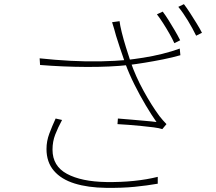

<svg xmlns="http://www.w3.org/2000/svg" viewBox="-20 -871 1040 925"><path d="M764 -815Q777 -798 792 -774Q807 -750 822 -724.5Q837 -699 848 -677L820 -663Q811 -683 796.5 -708.5Q782 -734 766 -759Q750 -784 736 -802ZM866 -851Q880 -833 896 -808Q912 -783 927.5 -758Q943 -733 953 -713L925 -699Q908 -734 885 -772Q862 -810 839 -838ZM539 -699Q535 -714 530 -731.5Q525 -749 520 -764L556 -769Q558 -750 566.5 -715.5Q575 -681 587 -642.5Q599 -604 610 -571Q633 -504 671 -434.5Q709 -365 748 -312Q756 -302 764.5 -292Q773 -282 782 -273L762 -249Q747 -254 720 -257.5Q693 -261 661.5 -264Q630 -267 599.5 -269.5Q569 -272 546 -273L548 -300Q580 -298 615 -294.5Q650 -291 682 -288.5Q714 -286 734 -283Q710 -317 682 -364Q654 -411 628 -463Q602 -515 584 -564Q568 -609 557 -643Q546 -677 539 -699ZM171 -590Q245 -582 320.5 -578Q396 -574 466 -575.5Q536 -577 590 -582Q625 -586 670 -593Q715 -600 761.5 -611.5Q808 -623 846 -637L849 -605Q811 -594 766 -585Q721 -576 678 -569Q635 -562 602 -558Q511 -548 397.5 -548.5Q284 -549 173 -558ZM279 -293Q259 -256 246 -222.5Q233 -189 233 -150Q233 -71 302.5 -33.5Q372 4 492 6Q563 7 625.5 0.5Q688 -6 740 -19V14Q689 23 628.5 29Q568 35 491 34Q404 33 339.5 13Q275 -7 239.5 -48.5Q204 -90 204 -153Q204 -191 217.5 -227Q231 -263 248 -300Z"/></svg>

Font: Noto Sans JP
Style: Regular
Weight: 100
Designer: Ryoko NISHIZUKA 西塚涼子 (kana, bopomofo & ideographs); Paul D. Hunt (Latin, Greek & Cyrillic); Sandoll Communications 산돌커뮤니
Foundry: Adobe
Version: Version 2.004;hotconv 1.0.118;makeotfexe 2.5.65603